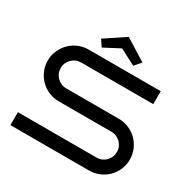

<svg xmlns="http://www.w3.org/2000/svg" viewBox="-195 -1097 1279 1286"><g transform="rotate(30 445.0 -454.0)"><path d="M856.9 -200.2Q856.9 -158.2 841.3 -121.8Q825.7 -85.4 798.6 -58.3Q771.5 -31.2 735.1 -15.6Q698.7 0 657.2 0H48.8V-100.1H657.2Q678.2 -100.1 696.3 -107.9Q714.4 -115.7 727.8 -129.4Q741.2 -143.1 749 -161.4Q756.8 -179.7 756.8 -200.2Q756.8 -220.7 749 -238.8Q741.2 -256.8 727.8 -270.5Q714.4 -284.2 696.3 -292Q678.2 -299.8 657.2 -299.8H249Q208 -299.8 171.4 -315.4Q134.8 -331.1 107.7 -358.2Q80.6 -385.3 64.7 -421.9Q48.8 -458.5 48.8 -500Q48.8 -541 64.7 -577.6Q80.6 -614.3 107.7 -641.4Q134.8 -668.5 171.4 -684.3Q208 -700.2 249 -700.2H807.1V-600.1H249Q228.5 -600.1 210.2 -592.3Q191.9 -584.5 178.2 -570.8Q164.6 -557.1 156.7 -538.8Q148.9 -520.5 148.9 -500Q148.9 -479.5 156.7 -461.2Q164.6 -442.9 178.2 -429.2Q191.9 -415.5 210.2 -407.7Q228.5 -399.9 249 -399.9H657.2Q698.7 -399.9 735.1 -384Q771.5 -368.2 798.6 -341.1Q825.7 -314 841.3 -277.6Q856.9 -241.2 856.9 -200.2ZM562 -755.4 439.9 -819.3 318.4 -755.4 285.2 -805.2 439.9 -908.2 605 -805.2Z"/></g></svg>

Font: Bruno Ace SC
Style: Regular
Weight: 400
Designer: Astigmatic (AOETI)
Foundry: Astigmatic (AOETI)
Version: Version 1.000